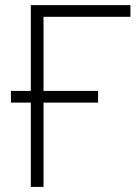

<svg xmlns="http://www.w3.org/2000/svg" viewBox="-20 -734 542 754"><path d="M150.9 -377H365.2V-331.1H150.9V0H101.1V-331.1H22.9V-377H101.1V-713.9H492.2V-668H150.9Z"/></svg>

Font: OpenSans-Light
Style: Regular
Weight: 300
Foundry: Ascender Corporation
Version: Version 1.10